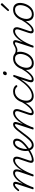

<svg xmlns="http://www.w3.org/2000/svg" viewBox="2031 -2912 899 5002"><g transform="rotate(-90 2481.0 -410.5)"><path d="M76 15Q64 15 56.5 10Q49 5 52 -6L182 -407Q192 -439 190 -455Q188 -471 171 -471Q155 -471 134.5 -458.5Q114 -446 91.5 -423.5Q69 -401 44 -370Q37 -361 30.5 -360.5Q24 -360 14 -366Q3 -374 4 -382Q5 -390 10 -396Q35 -428 62.5 -456.5Q90 -485 120.5 -502Q151 -519 183 -519Q208 -519 222.5 -510Q237 -501 242.5 -484.5Q248 -468 246 -445.5Q244 -423 235 -396L192 -267Q231 -336 269.5 -384Q308 -432 345.5 -462Q383 -492 417 -505.5Q451 -519 480 -519Q520 -519 543.5 -499.5Q567 -480 570.5 -440.5Q574 -401 554 -340L442 -4Q438 6 432 10.5Q426 15 411 15Q399 15 391 10Q383 5 387 -6L501 -344Q515 -386 516.5 -413.5Q518 -441 506 -455Q494 -469 466 -469Q435 -469 395.5 -446.5Q356 -424 311 -374.5Q266 -325 218 -246Q170 -167 123 -53L107 -4Q104 6 97.5 10.5Q91 15 76 15ZM810 17Q784 17 768 7Q752 -3 745.5 -20.5Q739 -38 741.5 -62.5Q744 -87 754 -116L831 -344Q845 -386 846.5 -413.5Q848 -441 836.5 -455Q825 -469 799 -469Q769 -469 729 -445.5Q689 -422 643.5 -372Q598 -322 550 -241Q502 -160 455 -44H431Q471 -162 519 -251Q567 -340 618.5 -400Q670 -460 719.5 -489.5Q769 -519 813 -519Q851 -519 874 -499.5Q897 -480 901 -440.5Q905 -401 884 -340L808 -117Q792 -71 795 -51Q798 -31 824 -31Q834 -31 837.5 -23.5Q841 -16 839 -7Q837 2 830 9.5Q823 17 810 17Z M809 17Q797 17 793 9.5Q789 2 792 -7Q795 -16 803.5 -23.5Q812 -31 825 -31Q868 -31 930 -56Q992 -81 1070 -133Q1077 -137 1083 -134Q1089 -131 1092.5 -123Q1096 -115 1095 -107Q1094 -99 1086 -93Q1027 -54 975 -29.5Q923 -5 881.5 6Q840 17 809 17Z M1068 -130Q1085 -140 1101 -152Q1117 -164 1134 -176Q1191 -220 1231.5 -260.5Q1272 -301 1294 -339.5Q1316 -378 1316 -413Q1316 -438 1304 -454Q1292 -470 1267 -470Q1256 -470 1251.5 -477Q1247 -484 1249 -494Q1251 -504 1258.5 -511.5Q1266 -519 1279 -519Q1308 -519 1328.5 -507.5Q1349 -496 1360 -475Q1371 -454 1371 -423Q1371 -378 1346 -332Q1321 -286 1273 -237Q1225 -188 1155 -136Q1138 -124 1121.5 -112Q1105 -100 1088 -89Z M1196 17Q1167 17 1143.5 6.5Q1120 -4 1102 -23.5Q1084 -43 1072 -69Q1060 -95 1054 -126Q1048 -157 1048 -192Q1048 -241 1062 -297.5Q1076 -354 1104.5 -404.5Q1133 -455 1176.5 -487Q1220 -519 1279 -519Q1290 -519 1294.5 -511.5Q1299 -504 1297 -494Q1295 -484 1287.5 -477Q1280 -470 1267 -470Q1234 -470 1207.5 -450.5Q1181 -431 1161 -400Q1141 -369 1128 -332Q1115 -295 1108 -257.5Q1101 -220 1101 -191Q1101 -159 1107.5 -130Q1114 -101 1127 -79Q1140 -57 1159.5 -44.5Q1179 -32 1206 -32Q1236 -32 1266 -48Q1296 -64 1331 -98.5Q1366 -133 1409.5 -187.5Q1453 -242 1510 -319Q1558 -383 1592.5 -423Q1627 -463 1653 -483.5Q1679 -504 1700 -511.5Q1721 -519 1741 -519Q1750 -519 1754 -511.5Q1758 -504 1756 -495Q1754 -486 1747 -478.5Q1740 -471 1727 -471Q1718 -471 1703.5 -462.5Q1689 -454 1667 -434Q1645 -414 1614.5 -377.5Q1584 -341 1543 -285Q1483 -201 1436 -143.5Q1389 -86 1350 -50.5Q1311 -15 1274 1Q1237 17 1196 17Z M2051 17Q2025 17 2008.5 7Q1992 -3 1986 -20.5Q1980 -38 1982 -62.5Q1984 -87 1994 -116L2072 -344Q2086 -386 2087 -413.5Q2088 -441 2074.5 -455Q2061 -469 2033 -469Q2002 -469 1960.5 -446.5Q1919 -424 1872.5 -375Q1826 -326 1777 -246.5Q1728 -167 1681 -53L1665 -4Q1662 6 1655.5 10.5Q1649 15 1634 15Q1622 15 1614.5 10Q1607 5 1610 -6L1740 -407Q1750 -439 1748 -455Q1746 -471 1728 -471Q1718 -471 1714 -478.5Q1710 -486 1712 -495Q1714 -504 1721.5 -511.5Q1729 -519 1741 -519Q1766 -519 1780.5 -510Q1795 -501 1800.5 -484.5Q1806 -468 1804 -445.5Q1802 -423 1793 -396L1750 -264Q1789 -334 1829 -382.5Q1869 -431 1907 -461.5Q1945 -492 1980.5 -505.5Q2016 -519 2046 -519Q2084 -519 2109.5 -500.5Q2135 -482 2140.5 -442.5Q2146 -403 2125 -340L2049 -117Q2033 -71 2036 -51Q2039 -31 2065 -31Q2075 -31 2079 -23.5Q2083 -16 2081.5 -7Q2080 2 2072.5 9.5Q2065 17 2051 17Z M2051 17Q2040 17 2035 9.5Q2030 2 2031.5 -7Q2033 -16 2041.5 -23.5Q2050 -31 2065 -31Q2090 -31 2122 -51Q2154 -71 2189.5 -108Q2225 -145 2261.5 -195.5Q2298 -246 2332 -307Q2337 -316 2346 -315Q2355 -314 2361 -307.5Q2367 -301 2362 -292Q2325 -222 2286 -165Q2247 -108 2207 -67.5Q2167 -27 2128 -5Q2089 17 2051 17Z M2481 17Q2395 17 2349 -35Q2303 -87 2303 -175Q2303 -241 2324.5 -302.5Q2346 -364 2386 -413Q2426 -462 2481 -490.5Q2536 -519 2603 -519Q2659 -519 2700 -498.5Q2741 -478 2761 -447Q2767 -438 2765.5 -431Q2764 -424 2754 -415Q2743 -408 2735 -408Q2727 -408 2720 -416Q2701 -439 2673 -454.5Q2645 -470 2597 -470Q2542 -470 2498.5 -444Q2455 -418 2423.5 -375Q2392 -332 2375.5 -279.5Q2359 -227 2359 -174Q2359 -130 2373.5 -98Q2388 -66 2416 -48.5Q2444 -31 2486 -31Q2497 -31 2501.5 -23.5Q2506 -16 2505 -6.5Q2504 3 2497.5 10Q2491 17 2481 17Z M2477 17Q2465 17 2459.5 10Q2454 3 2454.5 -6.5Q2455 -16 2462.5 -23.5Q2470 -31 2483 -31Q2564 -31 2646.5 -84.5Q2729 -138 2811 -237.5Q2893 -337 2972 -474Q2976 -481 2984.5 -479Q2993 -477 2998.5 -470.5Q3004 -464 2999 -455Q2919 -306 2832.5 -200.5Q2746 -95 2656 -39Q2566 17 2477 17Z M2912 17Q2884 17 2867.5 7Q2851 -3 2844 -21Q2837 -39 2839.5 -63.5Q2842 -88 2851 -117L2975 -494Q2979 -506 2985 -510.5Q2991 -515 3004 -515Q3021 -515 3027 -509Q3033 -503 3029 -491L2907 -118Q2892 -72 2894.5 -51.5Q2897 -31 2925 -31Q2936 -31 2940.5 -23.5Q2945 -16 2943 -7Q2941 2 2933.5 9.5Q2926 17 2912 17ZM3064 -683Q3047 -683 3035.5 -692.5Q3024 -702 3024 -719Q3024 -743 3039 -762.5Q3054 -782 3082 -782Q3099 -782 3110.5 -773Q3122 -764 3122 -745Q3122 -722 3107 -702.5Q3092 -683 3064 -683Z M2911 17Q2900 17 2895 9.5Q2890 2 2891.5 -7Q2893 -16 2901.5 -23.5Q2910 -31 2925 -31Q2950 -31 2982 -51Q3014 -71 3049.5 -108Q3085 -145 3121.5 -195.5Q3158 -246 3192 -307Q3197 -316 3206 -315Q3215 -314 3221 -307.5Q3227 -301 3222 -292Q3185 -222 3146 -165Q3107 -108 3067 -67.5Q3027 -27 2988 -5Q2949 17 2911 17Z M3333 19Q3277 19 3238.5 -4.5Q3200 -28 3180.5 -70.5Q3161 -113 3161 -168Q3161 -222 3180 -283Q3199 -344 3236.5 -398Q3274 -452 3330.5 -485.5Q3387 -519 3463 -519Q3518 -519 3556.5 -497Q3595 -475 3615 -434.5Q3635 -394 3635 -340Q3635 -298 3623.5 -249.5Q3612 -201 3588.5 -153.5Q3565 -106 3528.5 -67Q3492 -28 3443.5 -4.5Q3395 19 3333 19ZM3339 -31Q3398 -31 3442.5 -61Q3487 -91 3517 -137.5Q3547 -184 3562 -236Q3577 -288 3577 -333Q3577 -375 3563.5 -405.5Q3550 -436 3523 -452.5Q3496 -469 3457 -469Q3399 -469 3354.5 -440Q3310 -411 3279.5 -365Q3249 -319 3233 -267Q3217 -215 3217 -171Q3217 -129 3231.5 -97Q3246 -65 3273 -48Q3300 -31 3339 -31Z M3671 -407Q3654 -407 3633.5 -412.5Q3613 -418 3593.5 -427.5Q3574 -437 3559 -448Q3550 -455 3548 -463Q3546 -471 3549.5 -477.5Q3553 -484 3560 -486Q3567 -488 3577 -481Q3606 -462 3631 -456.5Q3656 -451 3677 -451Q3707 -451 3732.5 -461.5Q3758 -472 3781 -485Q3804 -498 3826.5 -508.5Q3849 -519 3872 -519Q3882 -519 3886.5 -511.5Q3891 -504 3889.5 -495Q3888 -486 3880.5 -478.5Q3873 -471 3860 -471Q3843 -471 3823 -461.5Q3803 -452 3780 -439Q3757 -426 3730 -416.5Q3703 -407 3671 -407Z M4183 17Q4157 17 4140.5 7Q4124 -3 4118 -20.5Q4112 -38 4114 -62.5Q4116 -87 4126 -116L4204 -344Q4218 -386 4219 -413.5Q4220 -441 4206.5 -455Q4193 -469 4165 -469Q4134 -469 4092.5 -446.5Q4051 -424 4004.5 -375Q3958 -326 3909 -246.5Q3860 -167 3813 -53L3797 -4Q3794 6 3787.5 10.5Q3781 15 3766 15Q3754 15 3746.5 10Q3739 5 3742 -6L3872 -407Q3882 -439 3880 -455Q3878 -471 3860 -471Q3850 -471 3846 -478.5Q3842 -486 3844 -495Q3846 -504 3853.5 -511.5Q3861 -519 3873 -519Q3898 -519 3912.5 -510Q3927 -501 3932.5 -484.5Q3938 -468 3936 -445.5Q3934 -423 3925 -396L3882 -264Q3921 -334 3961 -382.5Q4001 -431 4039 -461.5Q4077 -492 4112.5 -505.5Q4148 -519 4178 -519Q4216 -519 4241.5 -500.5Q4267 -482 4272.5 -442.5Q4278 -403 4257 -340L4181 -117Q4165 -71 4168 -51Q4171 -31 4197 -31Q4207 -31 4211 -23.5Q4215 -16 4213.5 -7Q4212 2 4204.5 9.5Q4197 17 4183 17Z M4183 17Q4172 17 4167 9.5Q4162 2 4163.5 -7Q4165 -16 4173.5 -23.5Q4182 -31 4197 -31Q4222 -31 4254 -51Q4286 -71 4321.5 -108Q4357 -145 4393.5 -195.5Q4430 -246 4464 -307Q4469 -316 4478 -315Q4487 -314 4493 -307.5Q4499 -301 4494 -292Q4457 -222 4418 -165Q4379 -108 4339 -67.5Q4299 -27 4260 -5Q4221 17 4183 17Z M4605 19Q4549 19 4510.5 -4.5Q4472 -28 4452.5 -70.5Q4433 -113 4433 -168Q4433 -222 4452 -283Q4471 -344 4508.5 -398Q4546 -452 4602.5 -485.5Q4659 -519 4735 -519Q4790 -519 4828.5 -497Q4867 -475 4887 -434.5Q4907 -394 4907 -340Q4907 -298 4895.5 -249.5Q4884 -201 4860.5 -153.5Q4837 -106 4800.5 -67Q4764 -28 4715.5 -4.5Q4667 19 4605 19ZM4611 -31Q4670 -31 4714.5 -61Q4759 -91 4789 -137.5Q4819 -184 4834 -236Q4849 -288 4849 -333Q4849 -375 4835.5 -405.5Q4822 -436 4795 -452.5Q4768 -469 4729 -469Q4671 -469 4626.5 -440Q4582 -411 4551.5 -365Q4521 -319 4505 -267Q4489 -215 4489 -171Q4489 -129 4503.5 -97Q4518 -65 4545 -48Q4572 -31 4611 -31Z M4717 -625Q4711 -625 4702.5 -632Q4694 -639 4694 -646Q4694 -651 4695.5 -654.5Q4697 -658 4701 -663L4845 -827Q4851 -835 4855.5 -837.5Q4860 -840 4865 -840Q4872 -840 4880 -835Q4888 -830 4893 -822.5Q4898 -815 4898 -808Q4898 -803 4896.5 -799.5Q4895 -796 4890 -792L4735 -634Q4726 -625 4717 -625Z"/></g></svg>

Font: Playwrite US Trad ExtraLight
Style: Regular
Weight: 250
Designer: Veronika Burian, José Scaglione
Foundry: TypeTogether
Version: Version 1.003